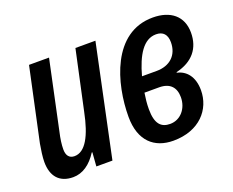

<svg xmlns="http://www.w3.org/2000/svg" viewBox="-95 -708 1061 875"><g transform="rotate(-20 435.5 -270.0)"><path d="M125 10C171 10 211 -18 242 -67H245L240 0H318L432 -540H335L273 -253C251 -144 216 -78 163 -78C137 -78 125 -96 125 -124C125 -148 129 -176 136 -206L207 -540H110L34 -186C29 -158 24 -124 24 -100C24 -30 59 10 125 10Z M611 10C738 10 807 -71 807 -164C807 -230 774 -267 730 -276L731 -279C812 -298 854 -350 854 -426C854 -506 799 -550 713 -550C517 -550 455 -322 455 -162C455 -45 519 10 611 10ZM576 -315C602 -410 640 -473 701 -473C735 -473 753 -453 753 -416C753 -353 711 -315 647 -315ZM623 -67C580 -67 554 -91 554 -163C554 -191 557 -215 561 -241H632C685 -241 710 -212 710 -165C710 -111 674 -67 623 -67Z"/></g></svg>

Font: Noto Sans UI Condensed Medium
Style: Italic
Weight: 500
Width: 3
Italic angle: -12°
Designer: Monotype Design Team
Foundry: Monotype Imaging Inc.
Version: Version 1.901